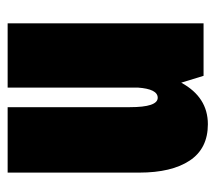

<svg xmlns="http://www.w3.org/2000/svg" viewBox="-50 -500 551 490"><g transform="rotate(90 225.0 -255.5)"><path d="M40 0V-500H174L191.5 -443Q228.5 -511 297.5 -511Q359.5 -511 390.2 -464.8Q421 -418.5 421 -336V0H254V-312Q254 -383 230 -383Q207.5 -383 204 -332V0Z"/></g></svg>

Font: League Mono Condensed ExtraBold
Style: Regular
Weight: 800
Width: 1
Designer: Tyler Finck
Foundry: The League of Moveable Type / Tyler Finck
Version: Version 2.210